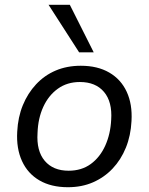

<svg xmlns="http://www.w3.org/2000/svg" viewBox="-20 -774 622 803"><path d="M264 9Q194 9 145 -19.5Q96 -48 72 -100.5Q48 -153 52 -223Q55 -284 75.5 -334Q96 -384 131 -421.5Q166 -459 213 -479Q260 -499 318 -499Q388 -499 437 -470.5Q486 -442 510 -390Q534 -338 530 -268Q527 -207 506.5 -156.5Q486 -106 451 -69Q416 -32 369 -11.5Q322 9 264 9ZM267 -60Q321 -60 359.5 -88Q398 -116 420 -164.5Q442 -213 445 -273Q450 -348 415 -389.5Q380 -431 314 -431Q261 -431 222 -403Q183 -375 161 -327Q139 -279 137 -218Q132 -143 167 -101.5Q202 -60 267 -60ZM311 -555 183 -754H272L372 -555Z"/></svg>

Font: Nunito Sans 10pt
Style: Italic
Weight: 400
Italic angle: -9°
Designer: Vernon Adams
Foundry: Vernon Adams
Version: Version 3.101;gftools[0.9.27]